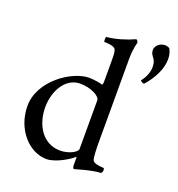

<svg xmlns="http://www.w3.org/2000/svg" viewBox="-128 -804 850 918"><g transform="rotate(20 296.5 -345.0)"><path d="M341.8 -544.9V-438.5C341.8 -426.8 340.8 -418 336.9 -418C327.1 -421.9 290 -427.7 269.5 -427.7C181.6 -427.7 37.1 -329.1 37.1 -201.2C37.1 -82 120.1 7.8 209 7.8C255.9 7.8 324.2 -35.2 338.9 -50.8C340.8 -52.7 341.8 -49.8 341.8 -44.9V-10.7C341.8 -3.9 343.8 7.8 349.6 7.8C350.6 7.8 425.8 -16.6 476.6 -19.5C481.4 -19.5 484.4 -32.2 484.4 -34.2C484.4 -37.1 483.4 -44.9 481.4 -45.9C478.5 -46.9 431.6 -45.9 423.8 -63.5C418 -77.1 417 -121.1 417 -159.2V-577.1C417 -630.9 427.7 -662.1 427.7 -662.1C427.7 -668.9 421.9 -677.7 417 -677.7C376 -659.2 327.1 -643.6 278.3 -638.7C274.4 -637.7 276.4 -613.3 277.3 -613.3C304.7 -613.3 331.1 -609.4 336.9 -595.7C341.8 -584 341.8 -558.6 341.8 -544.9ZM238.3 -386.7C293 -386.7 341.8 -361.3 341.8 -338.9V-91.8C341.8 -76.2 300.8 -52.7 256.8 -52.7C168 -52.7 119.1 -132.8 119.1 -224.6C119.1 -306.6 164.1 -386.7 238.3 -386.7ZM557.6 -698.2C527.3 -698.2 508.8 -674.8 508.8 -657.2C508.8 -624 536.1 -626 536.1 -580.1C536.1 -550.8 523.4 -523.4 505.9 -501C505.9 -496.1 518.6 -490.2 524.4 -490.2C563.5 -533.2 592.8 -588.9 592.8 -637.7C592.8 -669.9 585 -682.6 579.1 -692.4C573.2 -695.3 564.5 -698.2 557.6 -698.2Z"/></g></svg>

Font: Crimson
Style: Roman
Weight: 400
Version: Version 0.2